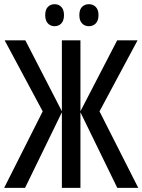

<svg xmlns="http://www.w3.org/2000/svg" viewBox="-24 -909 689 929"><path d="M182.6 -370.1 -1.5 -713.9H98.6L275.4 -370.6V-713.9H365.2V-370.6L543 -713.9H641.6L457.5 -370.1L645 0H543.5L365.2 -365.7V0H275.4V-365.7L97.2 0H-3.9ZM194.8 -835.9Q194.8 -862.8 207.8 -875.7Q220.7 -888.7 240.2 -888.7Q260.3 -888.7 272.9 -875.2Q285.6 -861.8 285.6 -835.9Q285.6 -809.6 272.9 -795.9Q260.3 -782.2 240.2 -782.2Q220.7 -782.2 207.8 -795.7Q194.8 -809.1 194.8 -835.9ZM359.9 -835.9Q359.9 -862.8 373 -875.7Q386.2 -888.7 406.2 -888.7Q426.3 -888.7 439.5 -875.2Q452.6 -861.8 452.6 -835.9Q452.6 -809.6 439.5 -795.9Q426.3 -782.2 406.2 -782.2Q385.7 -782.2 372.8 -795.9Q359.9 -809.6 359.9 -835.9Z"/></svg>

Font: Open Sans Condensed Medium
Style: Regular
Weight: 500
Width: 3
Designer: Monotype Design Team
Foundry: Monotype Imaging Inc.
Version: Version 3.000